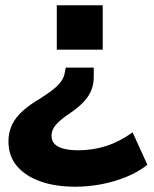

<svg xmlns="http://www.w3.org/2000/svg" viewBox="-20 -516 585 727"><path d="M265 191Q189 191 132 170.5Q75 150 43.5 112Q12 74 12 20Q12 -16 26 -44.5Q40 -73 66.5 -96.5Q93 -120 129 -141Q164 -163 183.5 -179Q203 -195 213 -210Q223 -225 225 -240L229 -260H335V-224Q335 -198 326 -175Q317 -152 297.5 -131Q278 -110 246 -88Q211 -65 193 -45Q175 -25 175 -2Q175 18 187.5 30Q200 42 223 47.5Q246 53 277 53Q332 53 383 36.5Q434 20 482 -15L538 108Q504 135 459 153.5Q414 172 364.5 181.5Q315 191 265 191ZM195 -328V-496H369V-328Z"/></svg>

Font: Nunito Sans 10pt SemiExpanded ExtraBold
Style: Regular
Weight: 800
Width: 6
Designer: Vernon Adams
Foundry: Vernon Adams
Version: Version 3.101;gftools[0.9.27]